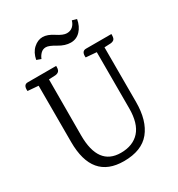

<svg xmlns="http://www.w3.org/2000/svg" viewBox="-204 -996 1055 1141"><g transform="rotate(-30 323.0 -425.5)"><path d="M450 -677H624Q624 -677 624 -669Q624 -642 610 -636Q603 -632 593 -631L549 -629V-254Q549 -126 491.5 -55.5Q434 15 312 15Q96 15 96 -241V-627L23 -633Q19 -677 50 -677H245Q245 -677 245 -669Q245 -643 230 -636Q223 -632 213 -631L168 -629L167 -245Q167 -37 321 -37Q404 -37 449.5 -87.5Q495 -138 495 -242V-627L422 -633Q418 -677 450 -677ZM461 -865 492 -856Q484 -810 457 -781.5Q430 -753 391 -753Q352 -753 310 -778.5Q268 -804 247 -804Q226 -804 211.5 -789.5Q197 -775 190 -756L160 -767Q169 -814 198 -840Q227 -866 260 -866Q293 -866 333 -839.5Q373 -813 398 -813Q423 -813 439 -827.5Q455 -842 461 -865Z"/></g></svg>

Font: Karma
Style: Regular
Weight: 400
Designer: Joana Correia
Foundry: Indian Type Foundry
Version: Version 1.202;PS 1.0;hotconv 1.0.78;makeotf.lib2.5.61930; tt